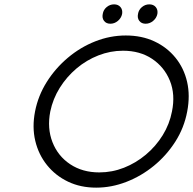

<svg xmlns="http://www.w3.org/2000/svg" viewBox="-20 -854 887 882"><path d="M422 8Q350 8 292.5 -19.5Q235 -47 196 -95.5Q157 -144 142 -207Q127 -270 141 -342Q155 -414 194.5 -477Q234 -540 291.5 -588.5Q349 -637 417.5 -664Q486 -691 558 -691Q631 -691 689 -664Q747 -637 786 -589Q825 -541 839.5 -478Q854 -415 840 -342Q826 -267 785.5 -203.5Q745 -140 687 -92.5Q629 -45 560.5 -18.5Q492 8 422 8ZM436 -62Q495 -62 549.5 -83.5Q604 -105 650 -143.5Q696 -182 727.5 -233Q759 -284 770 -342Q786 -420 760.5 -483Q735 -546 679 -583.5Q623 -621 545 -621Q487 -621 432 -599.5Q377 -578 331.5 -539.5Q286 -501 254.5 -450.5Q223 -400 211 -342Q196 -265 221 -201Q246 -137 302.5 -99.5Q359 -62 436 -62ZM649 -745Q630 -745 620 -758Q610 -771 614 -790Q617 -809 632 -821.5Q647 -834 666 -834Q685 -834 695.5 -821.5Q706 -809 703 -790Q699 -771 683.5 -758Q668 -745 649 -745ZM487 -745Q468 -745 458 -758Q448 -771 452 -790Q455 -809 470 -821.5Q485 -834 504 -834Q523 -834 533.5 -821.5Q544 -809 541 -790Q537 -771 521.5 -758Q506 -745 487 -745Z"/></svg>

Font: Teachers
Style: Italic
Weight: 400
Italic angle: -11°
Designer: Alfredo Marco Pradil, Chank Diesel
Version: Version 1.001